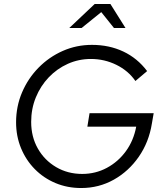

<svg xmlns="http://www.w3.org/2000/svg" viewBox="-20 -936 814 967"><path d="M389 11Q319 11 259.5 -14Q200 -39 155.5 -84Q111 -129 86 -189.5Q61 -250 61 -320Q61 -400 91 -470.5Q121 -541 174 -595Q227 -649 296 -679.5Q365 -710 443 -710Q530 -710 601 -676.5Q672 -643 721 -578L662 -528Q626 -580 566 -609.5Q506 -639 438 -639Q376 -639 321.5 -614.5Q267 -590 225.5 -546.5Q184 -503 160.5 -445.5Q137 -388 137 -322Q137 -247 170.5 -188Q204 -129 262.5 -94.5Q321 -60 394 -60Q461 -60 518 -90.5Q575 -121 614 -174.5Q653 -228 666 -298H420L431 -366H754L745 -314Q730 -220 679 -146.5Q628 -73 553 -31Q478 11 389 11ZM329 -795 457 -916H536L612 -795H554L490 -875L391 -795Z"/></svg>

Font: Red Hat Display
Style: Italic
Weight: 300
Italic angle: -12°
Designer: Pentagram, MCKL
Foundry: Pentagram, MCKL
Version: Version 1.023